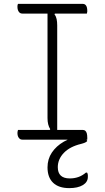

<svg xmlns="http://www.w3.org/2000/svg" viewBox="-20 -720 540 990"><path d="M275 -25H224L239 -54Q232 -65 228.5 -79Q225 -93 225 -111Q225 -178 225 -247.5Q225 -317 225 -388Q225 -459 225 -531Q225 -603 225 -675H276L261 -646Q269 -636 272 -621.5Q275 -607 275 -589Q275 -522 275 -452.5Q275 -383 275 -312Q275 -241 275 -169Q275 -97 275 -25ZM430 0H95Q89 0 84.5 -2.5Q80 -5 76.5 -10Q73 -15 71.5 -21Q70 -27 70 -34Q70 -37 70.5 -40Q71 -43 71.5 -45.5Q72 -48 73 -50H407Q415 -50 420 -45.5Q425 -41 427.5 -32.5Q430 -24 430 -10Q430 -9 430 -7Q430 -5 430 -3.5Q430 -2 430 0ZM73 -700H407Q418 -700 424 -691Q430 -682 430 -664Q430 -663 430 -661Q430 -659 429.5 -657Q429 -655 428.5 -653.5Q428 -652 428 -650H95Q83 -650 76.5 -660Q70 -670 70 -684Q70 -686 70 -688.5Q70 -691 70.5 -693Q71 -695 71.5 -697Q72 -699 73 -700ZM398 -21Q406 -23 413 -17Q420 -11 430 7Q426 12 418 15.5Q410 19 398 22Q340 36 309 68.5Q278 101 278 142Q278 171 293.5 185.5Q309 200 340 200Q363 200 383.5 193Q404 186 423 170H429Q431 173 432 176.5Q433 180 433 183.5Q433 187 433 192Q433 219 407 234.5Q381 250 337 250Q283 250 254 222.5Q225 195 225 143Q225 100 247.5 66.5Q270 33 309 10.5Q348 -12 398 -21Z"/></svg>

Font: Recursive Casual Light
Style: Regular
Weight: 300
Version: Version 1.047